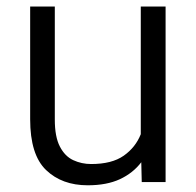

<svg xmlns="http://www.w3.org/2000/svg" viewBox="-20 -548 590 578"><path d="M406.7 0 405.3 -59.6Q380.4 -26.9 340.8 -8.5Q301.3 9.8 244.1 9.8Q166.5 9.8 118.7 -36.1Q70.8 -82 70.8 -189V-528.3H145V-188Q145 -136.2 160.2 -106.9Q175.3 -77.6 200.4 -65.9Q225.6 -54.2 254.4 -54.2Q316.9 -54.2 352.5 -79.3Q388.2 -104.5 403.8 -144V-528.3H478.5V0Z"/></svg>

Font: Vazirmatn UI FD Light
Style: Regular
Weight: 300
Designer: Saber Rastikerdar
Foundry: Saber Rastikerdar
Version: Version 33.003